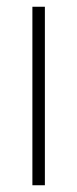

<svg xmlns="http://www.w3.org/2000/svg" viewBox="-20 -549 228 569"><path d="M113 0V-529H76V0Z"/></svg>

Font: Noto Sans Condensed ExtraLight
Style: Regular
Weight: 200
Width: 3
Designer: Monotype Design Team
Foundry: Monotype Imaging Inc.
Version: Version 2.013